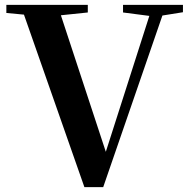

<svg xmlns="http://www.w3.org/2000/svg" viewBox="-20 -761 774 785"><path d="M325 4 64 -741H215L421 -115H405L409 -129L605 -741H659L402 4ZM6 -708V-741H339V-710L185 -694H154ZM483 -710V-741H728V-711L622 -694H606Z"/></svg>

Font: Noto Serif JP ExtraLight
Style: Bold
Weight: 700
Version: Version 2.003-H1;hotconv 1.1.1;makeotfexe 2.6.0